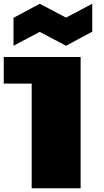

<svg xmlns="http://www.w3.org/2000/svg" viewBox="-20 -1004 552 1024"><path d="M0 -558V-700H410V0H149V-558ZM52 -760V-909L192 -984L332 -910L472 -984V-835L332 -760L192 -834Z"/></svg>

Font: Stalinist One
Style: Regular
Weight: 400
Designer: Jovanny Lemonad
Foundry: Alexey Maslov, Jovanny Lemonad
Version: Version 3.004